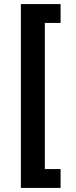

<svg xmlns="http://www.w3.org/2000/svg" viewBox="-20 -780 369 938"><path d="M82 138V-760H276V-668H199V46H276V138Z"/></svg>

Font: IBM Plex Sans KR SmBld
Style: Regular
Weight: 600
Designer: Mike Abbink; Paul van der Laan; Pieter van Rosmalen; Wujin Sim; Chorong Kim; Dohee Lee;
Foundry: Sandoll Inc.
Version: Version 1.002